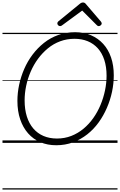

<svg xmlns="http://www.w3.org/2000/svg" viewBox="-20 -1149 965 1544"><path d="M432 19Q362 19 304.5 -5.5Q247 -30 206 -76.5Q165 -123 142.5 -189Q120 -255 120 -338Q120 -402 134 -467.5Q148 -533 175 -595Q202 -657 242 -710Q282 -763 333.5 -804Q385 -845 448 -867.5Q511 -890 584 -890Q655 -890 712 -865.5Q769 -841 810 -796Q851 -751 873 -687Q895 -623 895 -543Q895 -478 881 -411.5Q867 -345 839.5 -281.5Q812 -218 772.5 -163.5Q733 -109 681.5 -68.5Q630 -28 567.5 -4.5Q505 19 432 19ZM438 -35Q500 -35 553.5 -56Q607 -77 651.5 -114Q696 -151 730.5 -200Q765 -249 788.5 -305.5Q812 -362 824.5 -422Q837 -482 837 -540Q837 -611 819 -666.5Q801 -722 767 -760Q733 -798 685.5 -817.5Q638 -837 579 -837Q518 -837 464 -817Q410 -797 365.5 -760.5Q321 -724 286 -676.5Q251 -629 227 -573.5Q203 -518 190.5 -459Q178 -400 178 -342Q178 -269 196 -212Q214 -155 248 -115.5Q282 -76 330 -55.5Q378 -35 438 -35ZM463 -939Q454 -939 447.5 -946Q441 -953 441 -961Q441 -966 443 -969.5Q445 -973 449 -977L619 -1116Q627 -1123 633.5 -1126Q640 -1129 648 -1129Q655 -1129 661 -1125.5Q667 -1122 672 -1115L792 -975Q795 -971 796.5 -967Q798 -963 798 -960Q798 -952 790 -945.5Q782 -939 775 -939Q769 -939 764.5 -941.5Q760 -944 756 -949L641 -1064L483 -948Q477 -943 472.5 -941Q468 -939 463 -939ZM0 365H925V375H0ZM0 -20H925V0H0ZM0 -505H925V-500H0ZM0 -885H925V-875H0Z"/></svg>

Font: Playwrite AT Guides
Style: Italic
Weight: 400
Italic angle: -13.0072°
Designer: Veronika Burian, José Scaglione
Foundry: TypeTogether
Version: Version 1.002